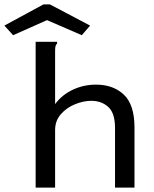

<svg xmlns="http://www.w3.org/2000/svg" viewBox="-85 -858 705 878"><path d="M78 -667H176V-659Q170 -653 168.5 -645.5Q167 -638 167 -622V-382Q199 -425 248.5 -448Q298 -471 354 -471Q433 -471 481.5 -425Q530 -379 530 -275V0H441V-273Q441 -341 410 -369Q379 -397 332 -397Q297 -397 258.5 -381.5Q220 -366 193.5 -336Q167 -306 167 -263V0H78ZM-25 -697 -65 -741 114 -838H143L327 -741L289 -697L130 -766Z"/></svg>

Font: Inconsolata Expanded Medium
Style: Regular
Weight: 500
Width: 7
Monospace: yes
Designer: Raph Levien, Cyreal, Brenton Simpson
Foundry: Raph Levien, Cyreal, Google
Version: Version 3.001; ttfautohint (v1.8.2.53-6de2)